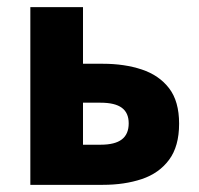

<svg xmlns="http://www.w3.org/2000/svg" viewBox="-20 -516 556 536"><path d="M64.7 0V-496.1H211.7V-338H267.4Q327.5 -338 375.8 -322Q424 -306 452 -269.7Q480 -233.3 480 -170.8Q480 -107.5 452 -69.9Q424 -32.2 375.8 -16.1Q327.5 0 267.4 0ZM211.7 -112H260.7Q301 -112 320.1 -126.8Q339.3 -141.5 339.3 -171.7Q339.3 -201 320.1 -215.1Q301 -229.3 260.7 -229.3H211.7Z"/></svg>

Font: Source Sans 3 Variable
Style: Regular
Weight: 200
Designer: Paul D. Hunt
Foundry: Adobe Systems Incorporated
Version: Version 3.026